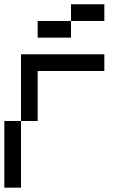

<svg xmlns="http://www.w3.org/2000/svg" viewBox="-20 -866 578 886"><path d="M307.7 -692.3H153.8V-769.2H307.7ZM461.5 -769.2H307.7V-846.2H461.5ZM0 0V-307.7H76.9V-615.4H461.5V-538.5H153.8V-307.7H76.9V0Z"/></svg>

Font: Mintsoda - Lime Green 13x16
Style: Regular
Weight: 400
Designer: Mintsoda-15
Version: Version 1.0